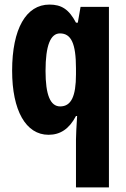

<svg xmlns="http://www.w3.org/2000/svg" viewBox="-20 -645 551 839"><path d="M312 -35V174H456V-615H332L320 -546H312C281 -605 248 -625 196 -625C94 -625 33 -519 33 -336C33 -162 93 -56 192 -56C243 -56 282 -81 312 -138H317C314 -89 312 -56 312 -35ZM243 -180C200 -180 179 -230 179 -335C179 -447 201 -499 242 -499C291 -499 312 -455 312 -346V-320C312 -224 291 -180 243 -180Z"/></svg>

Font: Noto Sans Malayalam UI ExtraCondensed ExtraBold
Style: Regular
Weight: 800
Width: 2
Designer: Jelle Bosma - Monotype Design Team
Foundry: Monotype Imaging Inc.
Version: Version 2.104